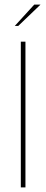

<svg xmlns="http://www.w3.org/2000/svg" viewBox="-20 -810 200 830"><path d="M70 -630H90V0H70ZM44 -698 128 -790H155L59 -698Z"/></svg>

Font: Smooch Sans Thin Thin
Style: Regular
Weight: 250
Version: Version 1.010